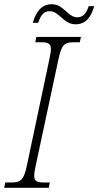

<svg xmlns="http://www.w3.org/2000/svg" viewBox="-40 -889 466 909"><path d="M317 -774C367 -774 391 -808 406 -860H380C371 -833 358 -807 326 -807C281 -807 262 -869 205 -869C157 -869 130 -833 115 -781H141C151 -811 163 -836 196 -836C241 -836 260 -774 317 -774ZM-20 0H191L196 -25H171C137 -25 122 -30 122 -57C122 -69 125 -86 130 -109L236 -605C251 -679 265 -689 313 -689H338L343 -714H132L127 -689H152C186 -689 201 -684 201 -657C201 -645 198 -629 193 -605L88 -109C73 -35 58 -25 11 -25H-15Z"/></svg>

Font: Noto Serif Condensed ExtraLight
Style: Italic
Weight: 200
Width: 3
Italic angle: -12°
Designer: Monotype Design Team
Foundry: Monotype Imaging Inc.
Version: Version 2.013